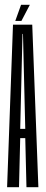

<svg xmlns="http://www.w3.org/2000/svg" viewBox="-20 -778 192 798"><path d="M9.5 0H59L64 -204H85L90 0H139.5L114 -675.5H34ZM64 -242.5 73.5 -637H75.5L85 -242.5ZM43.5 -691H69L104 -758H67.5Z"/></svg>

Font: Anybody UltraCondensed Light
Style: Regular
Weight: 300
Width: 1
Version: Version 1.113;gftools[0.9.25]